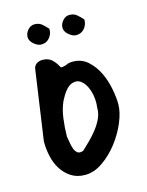

<svg xmlns="http://www.w3.org/2000/svg" viewBox="-90 -610 511 669"><g transform="rotate(-15 165.0 -275.5)"><path d="M25.4 -149.4 61.5 -400.4Q63.5 -413.1 72.8 -418.9Q82 -424.8 93.8 -424.8Q115.2 -424.8 127.9 -412.6Q140.6 -400.4 149.4 -382.8H150.4Q162.1 -382.8 171.4 -387.2Q180.7 -391.6 194.3 -391.6Q225.6 -391.6 247.6 -372.1Q269.5 -352.5 283.2 -324.7Q296.9 -296.9 303.2 -264.6Q309.6 -232.4 309.6 -208Q309.6 -178.7 294.4 -142.6Q279.3 -106.4 254.4 -74.2Q229.5 -42 198.2 -20.5Q167 1 134.8 1Q105.5 1 84.5 -12.7Q63.5 -26.4 50.3 -47.4Q37.1 -68.4 31.2 -94.7Q25.4 -121.1 25.4 -146.5ZM107.4 -143.6Q109.4 -133.8 111.3 -121.1Q113.3 -108.4 117.2 -98.1Q121.1 -87.9 128.4 -82.5Q135.7 -77.1 149.4 -82Q162.1 -93.8 176.8 -108.4Q191.4 -123 204.6 -139.6Q217.8 -156.2 226.6 -174.8Q235.4 -193.4 235.4 -213.9Q239.3 -247.1 230.5 -274.9Q221.7 -302.7 205.6 -314.9Q189.5 -327.1 168.9 -317.9Q148.4 -308.6 127.9 -267.6Q116.2 -242.2 111.8 -208.5Q107.4 -174.8 107.4 -146.5ZM64.5 -514.6Q64.5 -528.3 74.7 -540Q85 -551.8 98.6 -551.8Q115.2 -551.8 125.5 -543Q135.7 -534.2 145.5 -523.4V-520.5Q145.5 -503.9 134.3 -490.7Q123 -477.5 104.5 -477.5Q91.8 -477.5 78.1 -489.3Q64.5 -501 64.5 -514.6ZM190.4 -514.6Q190.4 -528.3 200.7 -540Q210.9 -551.8 224.6 -551.8Q241.2 -551.8 251.5 -543Q261.7 -534.2 271.5 -523.4V-520.5Q271.5 -503.9 260.3 -490.7Q249 -477.5 230.5 -477.5Q217.8 -477.5 204.1 -489.3Q190.4 -501 190.4 -514.6Z"/></g></svg>

Font: Covered By Your Grace
Style: Regular
Weight: 400
Designer: Kimberly Geswein
Foundry: Kimberly Geswein
Version: Version 1.0